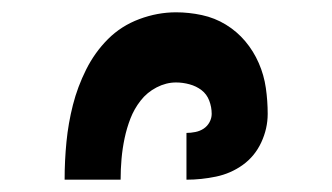

<svg xmlns="http://www.w3.org/2000/svg" viewBox="-20 -800 540 312"><path d="M283 -508V-584Q290 -584 297.5 -585.5Q305 -587 311 -591Q317 -595 320.5 -601.5Q324 -608 324 -615Q324 -626 320 -636.5Q316 -647 307.5 -653.5Q299 -660 288 -663Q277 -666 266 -666Q250 -666 234.5 -658Q219 -650 208.5 -636.5Q198 -623 192 -607.5Q186 -592 182.5 -575.5Q179 -559 177.5 -542Q176 -525 176 -508H85Q85 -539 88 -569.5Q91 -600 98.5 -629.5Q106 -659 120 -687Q134 -715 155.5 -736.5Q177 -758 206.5 -769Q236 -780 266 -780Q287 -780 308 -775.5Q329 -771 347 -760Q365 -749 378.5 -733Q392 -717 400.5 -697.5Q409 -678 412 -657Q415 -636 415 -615Q415 -591 404.5 -568.5Q394 -546 374.5 -532Q355 -518 331 -513Q307 -508 283 -508Z"/></svg>

Font: Iosevka Term Curly Heavy
Style: Regular
Weight: 900
Designer: Belleve Invis
Foundry: Belleve Invis
Version: Version 32.3.0